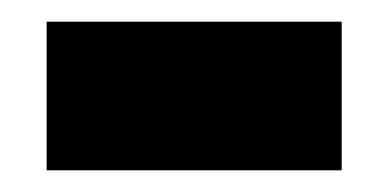

<svg xmlns="http://www.w3.org/2000/svg" viewBox="-20 -357 359 177"><path d="M23 -200V-337H295V-200Z"/></svg>

Font: Noto Sans Hebrew Thin ExtraBold
Style: Regular
Weight: 800
Version: Version 3.001